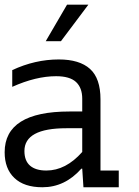

<svg xmlns="http://www.w3.org/2000/svg" viewBox="-26 -789 585 809"><path d="M25.6 -493.6Q121.8 -538.5 221.8 -538.5Q309 -538.5 353.2 -498.7Q397.4 -459 397.4 -370.5V-70.5H474.4V0H325.6L320.5 -78.2H316.7Q247.4 0 152.6 0Q75.6 0 34.6 -39.1Q-6.4 -78.2 -6.4 -147.4Q-6.4 -319.2 266.7 -319.2H320.5V-373.1Q320.5 -419.2 294.2 -443.6Q267.9 -467.9 210.3 -467.9Q125.6 -467.9 25.6 -423.1ZM253.8 -248.7Q76.9 -248.7 76.9 -152.6Q76.9 -111.5 100.6 -91Q124.4 -70.5 169.2 -70.5Q251.3 -70.5 320.5 -148.7V-248.7ZM256.4 -769.2H346.2L230.8 -615.4H166.7Z"/></svg>

Font: Slabo 13px
Style: Regular
Weight: 400
Designer: John Hudson
Foundry: Tiro Typeworks Ltd.
Version: Version 1.02 Build 005a